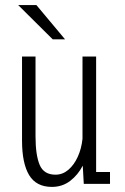

<svg xmlns="http://www.w3.org/2000/svg" viewBox="-20 -722 490 754"><path d="M184 12Q122.5 12 94.5 -34.2Q66.5 -80.5 66.5 -170V-500H119.5V-187Q119.5 -113 135.8 -74.5Q152 -36 198 -36Q226 -36 248.5 -55.2Q271 -74.5 285.5 -106.5Q300 -138.5 304 -177V-500H357.5V-46.5H412V0H309L305 -71.5Q286.5 -35.5 255.8 -11.8Q225 12 184 12ZM187 -567.5 51.5 -702H123L235.5 -567.5Z"/></svg>

Font: Trispace Condensed ExtraLight
Style: Regular
Weight: 200
Width: 3
Designer: Tyler Finck
Foundry: Etcetera Type Company
Version: Version 1.210; ttfautohint (v1.8.3)